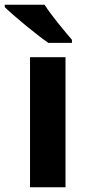

<svg xmlns="http://www.w3.org/2000/svg" viewBox="-48 -786 373 806"><path d="M139 -766H-28V-756C10 -719 104 -641 155 -606H254V-619C222 -656 168 -721 139 -766ZM227 0V-546H78V0Z"/></svg>

Font: Noto Sans Gunjala Gondi
Style: Bold
Weight: 700
Designer: Ek Type
Foundry: Ek Type
Version: Version 1.004